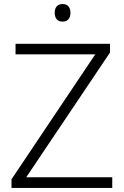

<svg xmlns="http://www.w3.org/2000/svg" viewBox="-20 -931 615 951"><path d="M536 0H37V-43L452 -662H57V-714H525V-671L110 -53H536ZM290 -911Q309 -911 319 -899.5Q329 -888 329 -868Q329 -847 319 -835.5Q309 -824 290 -824Q271 -824 261 -835.5Q251 -847 251 -868Q251 -888 261 -899.5Q271 -911 290 -911Z"/></svg>

Font: Noto Sans Thai Light
Style: Regular
Weight: 300
Designer: Monotype Design Team
Foundry: Monotype Imaging Inc.
Version: Version 2.001